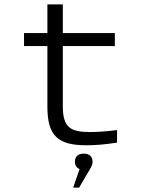

<svg xmlns="http://www.w3.org/2000/svg" viewBox="-20 -650 640 871"><path d="M389 -51C299 -51 265 -72 265 -168V-441H501V-500H265V-630H195V-500H89V-441H195V-165C195 -34 243 9 371 9C414 9 451 6 511 -3V-60C466 -54 421 -51 389 -51ZM312 201H339L377 136C390 115 400 100 400 84C400 61 386 47 360 47C334 47 320 60 320 83V84C320 100 327 111 341 117Z"/></svg>

Font: LT Wave Mono Light
Style: Regular
Weight: 300
Designer: Daniel Lyons
Version: Version 2.5 (Glyphs App)